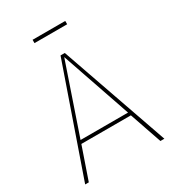

<svg xmlns="http://www.w3.org/2000/svg" viewBox="-198 -943 953 1054"><g transform="rotate(-30 278.5 -416.0)"><path d="M429 -224 278 -663 128 -224ZM435 -203H121L51 0H28L265 -681H292L530 0H505ZM382 -811H175V-832H382Z"/></g></svg>

Font: FiraSans
Style: Regular
Weight: 150
Designer: Carrois Corporate & Edenspiekermann AG
Foundry: Carrois Corporate GbR & Edenspiekermann AG
Version: Version 3.106;PS 003.106;hotconv 1.0.70;makeotf.lib2.5.58329